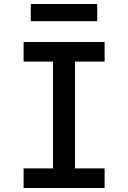

<svg xmlns="http://www.w3.org/2000/svg" viewBox="-20 -940 640 960"><path d="M466 -834V-920H134V-834ZM503 0V-98H355V-632H503V-730H98V-632H245V-98H98V0Z"/></svg>

Font: Tekne LDO SemiBold
Style: Regular
Weight: 600
Monospace: yes
Designer: Alessio Laiso, Mario Rullo, Paolo Rosset
Foundry: Alessio Laiso
Version: Version 1.000;hotconv 1.0.109;makeotfexe 2.5.65596